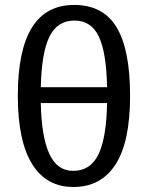

<svg xmlns="http://www.w3.org/2000/svg" viewBox="-20 -744 596 774"><path d="M504.4 -357.9C504.4 -481.9 486.2 -574 450 -634C413.7 -694.1 356.6 -724.1 278.8 -724.1C127.4 -724.1 51.8 -602.1 51.8 -357.9C51.8 -236.8 70.9 -145.3 109.1 -83.3C147.4 -21.2 203 9.8 275.9 9.8C350.1 9.8 406.7 -20.5 445.8 -81.1C484.9 -141.6 504.4 -233.9 504.4 -357.9ZM274.9 -55.2C231.6 -55.2 199.5 -78.3 178.5 -124.5C157.5 -170.7 146.2 -238.8 144.5 -328.6H411.6C410 -235.2 398.4 -166.3 377 -121.8C355.5 -77.4 321.5 -55.2 274.9 -55.2ZM280.3 -661.1C325.5 -661.1 358.3 -639.4 378.7 -595.9C399 -552.5 410 -484.7 411.6 -392.6H144.5C146.5 -484.7 158 -552.5 179.2 -595.9C200.4 -639.4 234 -661.1 280.3 -661.1Z"/></svg>

Font: Arimo
Style: Regular
Weight: 400
Designer: Steve Matteson
Foundry: Monotype Imaging Inc.
Version: Version 1.32